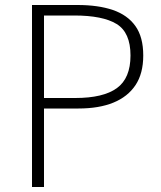

<svg xmlns="http://www.w3.org/2000/svg" viewBox="-20 -748 645 768"><path d="M108 0V-728H290Q373 -728 431.5 -708Q490 -688 521.5 -644Q553 -600 553 -526Q553 -454 522 -407.5Q491 -361 433.5 -337.5Q376 -314 294 -314H156V0ZM156 -356H281Q393 -356 447.5 -395.5Q502 -435 502 -526Q502 -618 446.5 -652Q391 -686 277 -686H156Z"/></svg>

Font: Noto Sans JP ExtraLight
Style: Regular
Weight: 250
Designer: Ryoko NISHIZUKA  (kana, bopomofo & ideographs); Paul D. Hunt (Latin, Greek & Cyrillic); Sandoll Communications , Soo-you
Foundry: Adobe
Version: Version 2.004-H2;hotconv 1.0.118;makeotfexe 2.5.65603